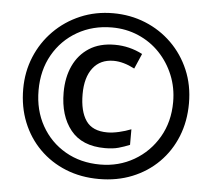

<svg xmlns="http://www.w3.org/2000/svg" viewBox="-52 -781 936 847"><g transform="rotate(5 416.0 -357.0)"><path d="M416 10Q336 10 269 -17Q202 -44 152.5 -93.5Q103 -143 76 -210Q49 -277 49 -357Q49 -433 76.5 -499.5Q104 -566 154 -616.5Q204 -667 271 -695.5Q338 -724 416 -724Q492 -724 558.5 -697Q625 -670 675.5 -620.5Q726 -571 754.5 -504Q783 -437 783 -357Q783 -277 756 -210Q729 -143 679.5 -93.5Q630 -44 563 -17Q496 10 416 10ZM416 -54Q498 -54 565.5 -93Q633 -132 673 -200.5Q713 -269 713 -357Q713 -420 690.5 -475Q668 -530 628 -572Q588 -614 533.5 -637.5Q479 -661 416 -661Q331 -661 263 -622Q195 -583 156 -514.5Q117 -446 117 -357Q117 -269 155.5 -200.5Q194 -132 261.5 -93Q329 -54 416 -54ZM431 -128Q329 -128 278.5 -191Q228 -254 228 -357Q228 -424 252 -475.5Q276 -527 322 -556.5Q368 -586 435 -586Q500 -586 558 -556L529 -489Q479 -515 436 -515Q377 -515 344.5 -473Q312 -431 312 -357Q312 -281 340.5 -239.5Q369 -198 435 -198Q458 -198 486.5 -204.5Q515 -211 540 -221V-152Q516 -142 491 -135Q466 -128 431 -128Z"/></g></svg>

Font: Noto Sans Myanmar
Style: Bold
Weight: 700
Designer: Monotype Design Team
Foundry: Monotype Imaging Inc.
Version: Version 2.107; ttfautohint (v1.8.4.7-5d5b)